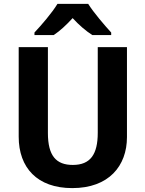

<svg xmlns="http://www.w3.org/2000/svg" viewBox="-20 -956 747 986"><path d="M433 -936H275C248 -891 192 -826 157 -789V-776H256C289 -798 320 -827 353 -863C386 -827 421 -797 454 -776H551V-789C518 -825 461 -891 433 -936ZM632 -714H482V-274C482 -163 444 -109 354 -109C269 -109 226 -155 226 -273V-714H76V-254C76 -95 171 10 351 10C539 10 632 -104 632 -252Z"/></svg>

Font: Noto Sans Display
Style: Bold
Weight: 700
Designer: Monotype Design Team
Foundry: Monotype Imaging Inc.
Version: Version 1.900